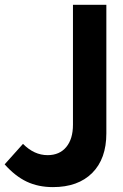

<svg xmlns="http://www.w3.org/2000/svg" viewBox="-55 -770 516 805"><path d="M166.8 14.5Q105.5 14.5 57 -8.4Q8.6 -31.4 -35.5 -80.9L41.4 -166.8Q88.2 -119.5 144.5 -119.5Q194.5 -119.5 222.7 -153.4Q250.9 -187.3 250.9 -247.3V-750H390.9V-210.9Q390.9 -104.1 331.6 -44.8Q272.3 14.5 166.8 14.5Z"/></svg>

Font: Spartan MB
Style: Bold
Weight: 700
Designer: Matt Bailey, Mirko Velimirovic
Foundry: Matt Bailey
Version: Version 1.005